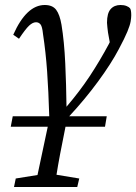

<svg xmlns="http://www.w3.org/2000/svg" viewBox="-20 -507 545 768"><path d="M23 0 31 -42H177Q174 -143 168.5 -221Q163 -299 152 -371Q149 -401 142 -409.5Q135 -418 124 -418Q111 -418 96.5 -404.5Q82 -391 56 -352L33 -368Q86 -487 159 -487Q190 -487 204.5 -468Q219 -449 226 -408Q237 -341 241 -254Q245 -167 246 -80Q299 -142 339 -202.5Q379 -263 416 -332Q417 -334 417.5 -335.5Q418 -337 419 -338L412 -377Q411 -387 409.5 -398Q408 -409 408 -416Q408 -454 422.5 -470.5Q437 -487 462 -487Q476 -487 486 -483Q496 -479 500 -474Q505 -467 505 -446Q505 -436 502.5 -421Q500 -406 489.5 -380.5Q479 -355 455 -310Q425 -253 373 -182Q321 -111 257 -42H407L400 0H242Q229 64 220.5 109Q212 154 206 192L297 207L289 241H36L43 207L130 193L171 0Z"/></svg>

Font: Source Serif Pro
Style: Italic
Weight: 400
Italic angle: -12°
Designer: Frank Grießhammer
Foundry: Adobe Systems Incorporated
Version: Version 3.001;hotconv 1.0.111;makeotfexe 2.5.65597